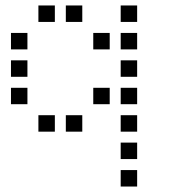

<svg xmlns="http://www.w3.org/2000/svg" viewBox="-20 -500 640 700"><path d="M121 -480Q120 -480 120 -480Q120 -480 120 -479V-421Q120 -420 120 -420Q120 -420 121 -420H179Q180 -420 180 -420Q180 -420 180 -421V-479Q180 -480 180 -480Q180 -480 179 -480ZM221 -480Q220 -480 220 -480Q220 -480 220 -479V-421Q220 -420 220 -420Q220 -420 221 -420H279Q280 -420 280 -420Q280 -420 280 -421V-479Q280 -480 280 -480Q280 -480 279 -480ZM421 -480Q420 -480 420 -480Q420 -480 420 -479V-421Q420 -420 420 -420Q420 -420 421 -420H479Q480 -420 480 -420Q480 -420 480 -421V-479Q480 -480 480 -480Q480 -480 479 -480ZM21 -380Q20 -380 20 -380Q20 -380 20 -379V-321Q20 -320 20 -320Q20 -320 21 -320H79Q80 -320 80 -320Q80 -320 80 -321V-379Q80 -380 80 -380Q80 -380 79 -380ZM321 -380Q320 -380 320 -380Q320 -380 320 -379V-321Q320 -320 320 -320Q320 -320 321 -320H379Q380 -320 380 -320Q380 -320 380 -321V-379Q380 -380 380 -380Q380 -380 379 -380ZM421 -380Q420 -380 420 -380Q420 -380 420 -379V-321Q420 -320 420 -320Q420 -320 421 -320H479Q480 -320 480 -320Q480 -320 480 -321V-379Q480 -380 480 -380Q480 -380 479 -380ZM21 -280Q20 -280 20 -280Q20 -280 20 -279V-221Q20 -220 20 -220Q20 -220 21 -220H79Q80 -220 80 -220Q80 -220 80 -221V-279Q80 -280 80 -280Q80 -280 79 -280ZM421 -280Q420 -280 420 -280Q420 -280 420 -279V-221Q420 -220 420 -220Q420 -220 421 -220H479Q480 -220 480 -220Q480 -220 480 -221V-279Q480 -280 480 -280Q480 -280 479 -280ZM21 -180Q20 -180 20 -180Q20 -180 20 -179V-121Q20 -120 20 -120Q20 -120 21 -120H79Q80 -120 80 -120Q80 -120 80 -121V-179Q80 -180 80 -180Q80 -180 79 -180ZM321 -180Q320 -180 320 -180Q320 -180 320 -179V-121Q320 -120 320 -120Q320 -120 321 -120H379Q380 -120 380 -120Q380 -120 380 -121V-179Q380 -180 380 -180Q380 -180 379 -180ZM421 -180Q420 -180 420 -180Q420 -180 420 -179V-121Q420 -120 420 -120Q420 -120 421 -120H479Q480 -120 480 -120Q480 -120 480 -121V-179Q480 -180 480 -180Q480 -180 479 -180ZM121 -80Q120 -80 120 -80Q120 -80 120 -79V-21Q120 -20 120 -20Q120 -20 121 -20H179Q180 -20 180 -20Q180 -20 180 -21V-79Q180 -80 180 -80Q180 -80 179 -80ZM221 -80Q220 -80 220 -80Q220 -80 220 -79V-21Q220 -20 220 -20Q220 -20 221 -20H279Q280 -20 280 -20Q280 -20 280 -21V-79Q280 -80 280 -80Q280 -80 279 -80ZM421 -80Q420 -80 420 -80Q420 -80 420 -79V-21Q420 -20 420 -20Q420 -20 421 -20H479Q480 -20 480 -20Q480 -20 480 -21V-79Q480 -80 480 -80Q480 -80 479 -80ZM421 20Q420 20 420 20Q420 20 420 21V79Q420 80 420 80Q420 80 421 80H479Q480 80 480 80Q480 80 480 79V21Q480 20 480 20Q480 20 479 20ZM421 120Q420 120 420 120Q420 120 420 121V179Q420 180 420 180Q420 180 421 180H479Q480 180 480 180Q480 180 480 179V121Q480 120 480 120Q480 120 479 120Z"/></svg>

Font: Doto Black Medium
Style: Regular
Weight: 500
Monospace: yes
Version: Version 1.000